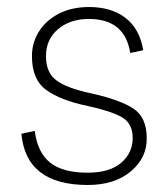

<svg xmlns="http://www.w3.org/2000/svg" viewBox="-20 -520 478 547"><path d="M230 7Q54 7 41 -139L79 -147Q87 -85 123 -56.5Q159 -28 230 -28Q292 -28 325 -56Q358 -84 358 -127Q358 -169 326.5 -186.5Q295 -204 230 -218Q153 -234 112 -263.5Q71 -293 71 -360Q71 -399 91.5 -431Q112 -463 148.5 -481.5Q185 -500 234 -500Q297 -500 337.5 -469Q378 -438 388 -377L351 -369Q336 -466 233 -466Q180 -466 145.5 -437Q111 -408 111 -360Q111 -312 142 -290Q173 -268 240 -254Q321 -236 359.5 -211Q398 -186 398 -127Q399 -71 353 -32Q307 7 230 7Z"/></svg>

Font: Livvic ExtraLight
Style: Regular
Weight: 275
Designer: Jacques Le Bailly, Baron von Fonthausen
Version: Version 1.001; ttfautohint (v1.8.2)